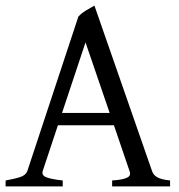

<svg xmlns="http://www.w3.org/2000/svg" viewBox="-20 -663 635 683"><path d="M370.1 -261.2 284.2 -512.2 200.7 -261.2ZM186 -217.3 131.8 -54.2Q127.4 -39.1 145.3 -32.2Q163.1 -25.4 203.1 -21V0H0V-21Q33.2 -26.9 52.5 -33.4Q71.8 -40 77.1 -54.2L258.8 -604Q270 -616.2 286.6 -626.2Q303.2 -636.2 315.9 -643.1L521 -54.2Q525.4 -40.5 539.3 -32.5Q553.2 -24.4 585 -21V0H378.9V-21Q417 -23.4 432.1 -31Q447.3 -38.6 440.9 -54.2L385.3 -217.3Z"/></svg>

Font: Noto Serif Devanagari
Style: Bold
Weight: 700
Designer: Monotype Design Team
Foundry: Monotype Imaging Inc.
Version: Version 1.01